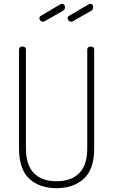

<svg xmlns="http://www.w3.org/2000/svg" viewBox="-20 -973 589 999"><path d="M79 -200V-714Q79 -731 97 -731Q115 -731 115 -714V-200Q115 -115 156 -72.5Q197 -30 274 -30Q351 -30 392.5 -72.5Q434 -115 434 -200V-714Q434 -731 452 -731Q470 -731 470 -714V-200Q470 -93 416.5 -43.5Q363 6 274 6Q185 6 132 -43.5Q79 -93 79 -200ZM308 -917 213 -863Q208 -860 204 -860Q196 -860 190.5 -865.5Q185 -871 185 -878Q185 -887 193 -891L295 -951Q299 -953 302 -953Q318 -953 318 -935Q318 -923 308 -917ZM455 -917 360 -863Q356 -860 351 -860Q343 -860 337.5 -865.5Q332 -871 332 -878Q332 -887 340 -891L442 -951Q446 -953 449 -953Q465 -953 465 -935Q465 -923 455 -917Z"/></svg>

Font: Dosis
Style: ExtraLight
Weight: 250
Designer: Edgar Tolentino, Pablo Impallari, Igino Marini
Foundry: Edgar Tolentino, Pablo Impallari, Igino Marini
Version: Version 1.007